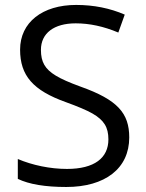

<svg xmlns="http://www.w3.org/2000/svg" viewBox="-20 -744 589 774"><path d="M51.8 -103C110.4 -78.1 182.1 -63 250 -63C360.8 -63 417 -107.4 417 -182.1C417 -231.4 398.9 -259.8 352.5 -286.6C329.1 -299.8 293.5 -314.9 246.1 -332C113.3 -379.4 61 -439 61 -543.9C61 -653.8 150.9 -724.1 287.1 -724.1C357.9 -724.1 423.3 -710.9 482.9 -685.1L457 -612.8C397.9 -637.7 340.8 -649.9 285.2 -649.9C197.3 -649.9 145 -609.9 145 -543C145 -493.7 161.6 -465.3 205.1 -439C226.6 -425.8 259.8 -411.1 304.2 -395C454.1 -341.8 501 -287.6 501 -189.9C501 -64.5 403.3 9.8 247.1 9.8C162.6 9.8 97.2 -1 51.8 -22.9Z"/></svg>

Font: OpenSansEmoji
Style: Regular
Weight: 400
Foundry: MorbZ
Version: Version 1.000;PS 001.000;hotconv 1.0.70;makeotf.lib2.5.58329